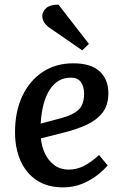

<svg xmlns="http://www.w3.org/2000/svg" viewBox="-20 -797 532 831"><path d="M297 -523Q374 -523 411.5 -488Q449 -453 449 -394Q449 -341 423 -308.5Q397 -276 354 -256.5Q311 -237 263 -225L157 -198Q160 -165 174 -134Q188 -103 214 -83Q240 -63 278 -63Q311 -63 341.5 -78Q372 -93 409 -126L446 -81Q430 -62 402.5 -40Q375 -18 337 -2Q299 14 252 14Q186 14 139.5 -16.5Q93 -47 69 -101Q45 -155 45 -225Q45 -313 76 -380Q107 -447 164 -485Q221 -523 297 -523ZM344 -392Q344 -421 330.5 -441Q317 -461 286 -461Q230 -461 196 -410Q162 -359 156 -262L246 -286Q295 -299 319.5 -321.5Q344 -344 344 -392ZM365 -607 336 -579 194 -677Q162 -700 163 -729Q164 -748 180.5 -762.5Q197 -777 233 -777Z"/></svg>

Font: Literata 12pt Medium
Style: Italic
Weight: 500
Italic angle: -2°
Designer: Latin by Veronika Burian and Jose Scaglione. Greek by Irene Vlachou. Cyrillic by Vera Evstafieva
Foundry: TypeTogether
Version: Version 3.002